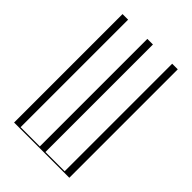

<svg xmlns="http://www.w3.org/2000/svg" viewBox="-208 -787 875 875"><g transform="rotate(45 229.5 -349.5)"><path d="M51 0V-699H87V-6H211V-699H247V-6H371V-699H407V0Z"/></g></svg>

Font: Moniqa ExtLt Narrow Display
Style: Regular
Weight: 200
Width: 4
Designer: Rajesh Rajput
Foundry: Rajesh Rajput
Version: Version 1.000